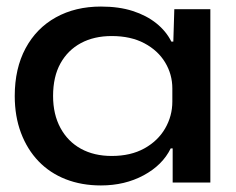

<svg xmlns="http://www.w3.org/2000/svg" viewBox="-20 -557 719 586"><path d="M288 9Q229 9 180.5 -10Q132 -29 97.5 -65Q63 -101 44 -151.5Q25 -202 25 -264Q25 -348 58 -409.5Q91 -471 150.5 -504Q210 -537 288 -537Q343 -537 385 -523.5Q427 -510 457 -486Q487 -462 503 -430H509L512 -529H622V0H507V-104H501Q476 -53 418.5 -22Q361 9 288 9ZM321 -81Q379 -81 420.5 -104Q462 -127 484 -165Q506 -203 506 -247V-287Q506 -330 484 -366.5Q462 -403 420.5 -425Q379 -447 321 -447Q267 -447 227 -425.5Q187 -404 164.5 -363.5Q142 -323 142 -264Q142 -208 164.5 -166.5Q187 -125 227 -103Q267 -81 321 -81Z"/></svg>

Font: Mona Sans Expanded Medium
Style: Regular
Weight: 500
Width: 7
Designer: Deni Anggara
Foundry: GitHub
Version: Version 2.000